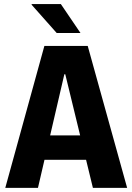

<svg xmlns="http://www.w3.org/2000/svg" viewBox="-20 -908 640 928"><path d="M5.5 0 194.5 -686H404L594.5 0H429L295.5 -549H291L163.5 0ZM133.5 -135.5V-253.5H460V-135.5ZM254 -748.5 132.5 -885.5 133.5 -888.5H274L369 -748.5Z"/></svg>

Font: Chivo Mono Medium
Style: Regular
Weight: 500
Monospace: yes
Designer: Hector Gatti
Foundry: Omnibus-Type
Version: Version 1.008